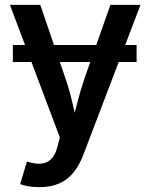

<svg xmlns="http://www.w3.org/2000/svg" viewBox="-20 -566 622 794"><path d="M544.9 -379.9V-309.6H33.2V-379.9ZM63.5 195.3 91.3 102.1 105 106Q133.3 113.3 155.8 109.9Q178.2 106.4 193.8 89.6Q209.5 72.8 217.8 39.6L227.5 2.4L21 -545.9H146.5L250.5 -242.2Q268.6 -189.9 280 -138.4Q291.5 -86.9 305.2 -34.2H272Q286.1 -86.9 299.1 -138.9Q312 -190.9 329.6 -242.2L436.5 -545.9H561L325.2 72.8Q308.6 116.7 284.2 147Q259.8 177.2 225.1 192.6Q190.4 208 143.6 208Q117.2 208 95.9 204.1Q74.7 200.2 63.5 195.3Z"/></svg>

Font: Inter Cardless
Style: Medium
Weight: 500
Designer: Rasmus Andersson
Foundry: rsms
Version: Version 4.001;git-9221beed3